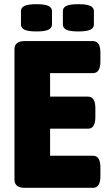

<svg xmlns="http://www.w3.org/2000/svg" viewBox="-20 -896 526 916"><path d="M97 0Q49 0 49 -40V-660Q49 -700 97 -700H423Q459 -700 459 -645V-603Q459 -547 423 -547H219V-435H400Q435 -435 435 -379V-338Q435 -282 400 -282H219V-153H424Q459 -153 459 -97V-55Q459 0 424 0ZM354 -746Q314 -746 297 -754Q280 -762 280 -779V-843Q280 -860 297 -868Q314 -876 354 -876Q393 -876 410.5 -868Q428 -860 428 -843V-779Q428 -762 410.5 -754Q393 -746 354 -746ZM154 -746Q115 -746 97.5 -754Q80 -762 80 -779V-843Q80 -860 97.5 -868Q115 -876 154 -876Q193 -876 210.5 -868Q228 -860 228 -843V-779Q228 -762 210.5 -754Q193 -746 154 -746Z"/></svg>

Font: Asap Semi Condensed ExtraBold
Style: Regular
Weight: 800
Width: 4
Designer: Pablo Cosgaya
Foundry: Omnibus-Type
Version: Version 3.001; ttfautohint (v1.8.4.7-5d5b)